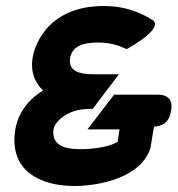

<svg xmlns="http://www.w3.org/2000/svg" viewBox="-20 -610 593 641"><path d="M31 -177C9 -41 113 11 228 11C305 11 452 -14 483 -118V-120L494 -187C504 -188 519 -190 530 -199C545 -211 549 -227 551 -240C553 -252 555 -269 544 -281C534 -292 519 -294 505 -294H361L272 -178H379L373 -137C354 -123 301 -112 248 -112C181 -112 152 -134 159 -180C162 -199 200 -246 275 -246H289L377 -362H293C240 -362 208 -375 214 -416C220 -451 249 -468 306 -468C341 -468 370 -461 391 -451L403 -446L415 -453C415 -453 531 -518 488 -544C447 -569 397 -590 327 -590C129 -590 93 -444 89 -418C81 -369 97 -333 124 -308C79 -281 41 -237 31 -177Z"/></svg>

Font: Charger Pro
Style: UltraObl
Weight: 900
Designer: Jasper
Foundry: Cannot Into Space Fonts
Version: Version 1.09